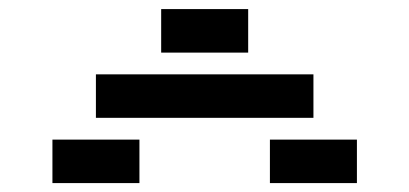

<svg xmlns="http://www.w3.org/2000/svg" viewBox="-20 -704 919 431"><path d="M341.8 -585.9V-683.6H537.1V-585.9ZM195.3 -439.5V-537.1H683.6V-439.5ZM97.7 -293V-390.6H293V-293ZM585.9 -293V-390.6H781.2V-293Z"/></svg>

Font: Trigram
Style: Regular
Weight: 400
Designer: GGBotNet
Foundry: GGBotNet
Version: 1.05